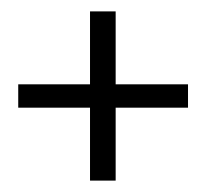

<svg xmlns="http://www.w3.org/2000/svg" viewBox="-20 -403 385 337"><path d="M183 -255H310V-214H183V-86H138V-214H12V-255H138V-383H183Z"/></svg>

Font: Bhavuka
Style: Regular
Weight: 400
Version: 2.94.0; ttfautohint (v1.2) -l 7 -r 28 -G 50 -x 13 -D deva -f